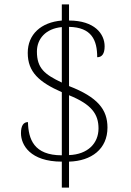

<svg xmlns="http://www.w3.org/2000/svg" viewBox="-20 -780 599 879"><path d="M263 -40V79H296V-40C399 -43 472 -98 472 -196C472 -278 428 -335 296 -386V-657C399 -655 425 -597 425 -518C447 -518 459 -534 459 -568C459 -625 413 -686 296 -686V-760H263V-686C168 -678 107 -623 107 -538C107 -450 159 -404 263 -358V-69C135 -69 110 -143 108 -221C87 -221 76 -204 76 -170C76 -117 118 -40 263 -40ZM263 -656V-402C185 -439 149 -467 149 -544C149 -602 189 -649 263 -656ZM296 -70V-344C400 -302 431 -257 431 -192C431 -124 382 -73 296 -70Z"/></svg>

Font: Noto Serif Lao ExtraLight
Style: Regular
Weight: 200
Designer: Monotype Design Team
Foundry: Monotype Imaging Inc.
Version: Version 2.003